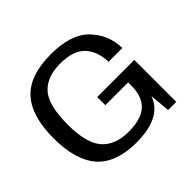

<svg xmlns="http://www.w3.org/2000/svg" viewBox="-161 -873 1068 1068"><g transform="rotate(-45 373.0 -338.5)"><path d="M352.5 4Q548.5 2.5 591 -120.5L602 0H666V-330H374V-266H553.5L553 -228.5Q550 -150 504.5 -109.8Q459 -69.5 360.5 -69.5Q257 -69.5 203.2 -130Q149.5 -190.5 149.5 -336.5Q149.5 -492 203.2 -549.8Q257 -607.5 360 -607.5Q460.5 -607.5 507.5 -559.5Q554.5 -511.5 557.5 -424H666Q663.5 -531 590.8 -606Q518 -681 360 -681Q192.5 -681 116.2 -597Q40 -513 40 -339Q40 -166.5 115 -81.2Q190 4 352.5 4Z"/></g></svg>

Font: Anybody SemiExpanded
Style: Regular
Weight: 400
Width: 6
Designer: Tyler Finck
Foundry: Etcetera Type Company
Version: Version 1.113;gftools[0.9.25]